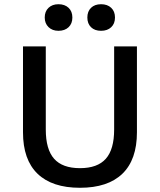

<svg xmlns="http://www.w3.org/2000/svg" viewBox="-20 -880 758 910"><path d="M629 -253Q629 -123 560 -56.5Q491 10 359 10Q227 10 158 -56.5Q89 -123 89 -253V-660H197V-266Q197 -172 236.5 -127.5Q276 -83 359 -83Q442 -83 481.5 -127.5Q521 -172 521 -266V-660H629ZM323 -797Q323 -768 305 -751Q287 -734 257 -734Q228 -734 210 -751.5Q192 -769 192 -797Q192 -826 210 -843Q228 -860 257 -860Q287 -860 305 -843Q323 -826 323 -797ZM525 -797Q525 -768 507 -751Q489 -734 459 -734Q429 -734 411.5 -751Q394 -768 394 -797Q394 -826 411.5 -843Q429 -860 459 -860Q489 -860 507 -843Q525 -826 525 -797Z"/></svg>

Font: Work Sans Medium
Style: Regular
Weight: 500
Designer: Wei Huang
Foundry: Wei Huang
Version: Version 1.500